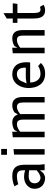

<svg xmlns="http://www.w3.org/2000/svg" viewBox="1238 -2028 798 3315"><g transform="rotate(-90 1637.5 -371.0)"><path d="M460 0H355V-81L308 -25Q299.5 -18.5 288.5 -12.5Q277.5 -6.5 266.2 -1.8Q255 3 243.8 5.8Q232.5 8.5 223 8.5Q185.5 8.5 151.2 -3.2Q117 -15 91.2 -37.8Q65.5 -60.5 50.2 -94.2Q35 -128 35 -172Q35 -218.5 53.8 -252.8Q72.5 -287 101.8 -309.8Q131 -332.5 167 -343.8Q203 -355 237.5 -355Q266 -355 287.8 -352Q309.5 -349 324.5 -345Q342 -340.5 355 -335V-352.5Q355 -382 351.5 -405.5Q348 -429 337.2 -445.2Q326.5 -461.5 306.2 -470Q286 -478.5 252.5 -478.5Q225.5 -478.5 200.5 -474.8Q175.5 -471 156 -466.5Q133 -461 113.5 -455L77.5 -522Q99.5 -532 127.5 -540Q151.5 -547 184.5 -552.8Q217.5 -558.5 257.5 -558.5Q315 -558.5 352.5 -543Q390 -527.5 411.5 -499.5Q433 -471.5 441.5 -432.2Q450 -393 450 -345V-90ZM355 -266.5Q341 -268.5 325 -270.5Q311.5 -272 294 -273.5Q276.5 -275 257.5 -275Q229.5 -275 206.2 -269.5Q183 -264 166 -251.8Q149 -239.5 139.5 -220Q130 -200.5 130 -172.5Q130 -150 137.5 -131.5Q145 -113 158 -99.5Q171 -86 188.8 -78.8Q206.5 -71.5 227 -71.5Q236.5 -71.5 247.2 -74.2Q258 -77 268.8 -81.5Q279.5 -86 290.2 -92Q301 -98 310.5 -104Q333 -118.5 355 -137Z M720 0H625V-527.5L720 -537.5ZM622 -750H723V-650H622Z M1020 0H925V-550L1020 -560V-468.5L1050.5 -522Q1059.5 -528 1073 -534.5Q1086.5 -541 1103.5 -546.2Q1120.5 -551.5 1140 -555Q1159.5 -558.5 1180 -558.5Q1236 -558.5 1271 -531.2Q1306 -504 1316.5 -461.5L1354.5 -520Q1372 -534 1404 -546.2Q1436 -558.5 1477.5 -558.5Q1515.5 -558.5 1542.5 -545.8Q1569.5 -533 1586.8 -509Q1604 -485 1612 -451Q1620 -417 1620 -375V0H1525V-370Q1525 -397 1521.2 -417.2Q1517.5 -437.5 1508.2 -451.2Q1499 -465 1483.5 -471.8Q1468 -478.5 1445 -478.5Q1430.5 -478.5 1414.8 -473.5Q1399 -468.5 1383 -460.2Q1367 -452 1351.8 -441.2Q1336.5 -430.5 1323 -419.5Q1324.5 -405 1324.8 -395.2Q1325 -385.5 1325 -370V0H1230V-370Q1230 -424 1212 -451.2Q1194 -478.5 1147.5 -478.5Q1132.5 -478.5 1115.5 -474Q1098.5 -469.5 1081.8 -461.5Q1065 -453.5 1049 -443.2Q1033 -433 1020 -422Z M2208 -64.5Q2192.5 -48.5 2174 -35Q2155.5 -21.5 2133 -11.8Q2110.5 -2 2083.2 3.2Q2056 8.5 2022.5 8.5Q1956 8.5 1909 -15Q1862 -38.5 1832.2 -78Q1802.5 -117.5 1788.8 -168.5Q1775 -219.5 1775 -275Q1775 -310.5 1781.5 -345.2Q1788 -380 1801 -411.5Q1814 -443 1833.5 -470Q1853 -497 1879 -516.5Q1905 -536 1937.8 -547.2Q1970.5 -558.5 2010 -558.5Q2064 -558.5 2103.5 -541Q2143 -523.5 2169 -492Q2195 -460.5 2207.5 -416.5Q2220 -372.5 2220 -319Q2220 -303.5 2219 -285Q2218 -266.5 2216 -250H1870Q1870 -212.5 1880.2 -180Q1890.5 -147.5 1909 -123.2Q1927.5 -99 1953.8 -85.2Q1980 -71.5 2012.5 -71.5Q2044.5 -71.5 2068.2 -76.2Q2092 -81 2109 -87.8Q2126 -94.5 2136.8 -101.5Q2147.5 -108.5 2153.5 -112.5ZM2125 -325Q2125.5 -330.5 2125.8 -336Q2126 -341.5 2126 -347Q2126 -375.5 2119.5 -399.5Q2113 -423.5 2099.8 -441.2Q2086.5 -459 2066 -469Q2045.5 -479 2017.5 -479Q1984 -479 1960.2 -468.2Q1936.5 -457.5 1920.2 -440.8Q1904 -424 1894.2 -404Q1884.5 -384 1879.5 -366L1853.5 -311.5L1942.5 -325Z M2470 0H2375V-550L2470 -560V-468.5L2500.5 -522Q2509.5 -528 2523.5 -534.5Q2537.5 -541 2554.8 -546.2Q2572 -551.5 2592 -555Q2612 -558.5 2632.5 -558.5Q2672 -558.5 2699.2 -545.8Q2726.5 -533 2743.5 -509Q2760.5 -485 2767.8 -451Q2775 -417 2775 -375V0H2680V-375Q2680 -402 2676.2 -421.5Q2672.5 -441 2663.2 -453.8Q2654 -466.5 2638.5 -472.5Q2623 -478.5 2600 -478.5Q2583 -478.5 2565.5 -473.2Q2548 -468 2531.2 -459.8Q2514.5 -451.5 2498.8 -441.5Q2483 -431.5 2470 -422Z M3070 -188Q3070 -155 3073.8 -132.8Q3077.5 -110.5 3084.8 -96.8Q3092 -83 3102.8 -77.2Q3113.5 -71.5 3127.5 -71.5Q3138.5 -71.5 3147.5 -72.8Q3156.5 -74 3163 -76Q3170.5 -78 3176.5 -80.5L3211 -20Q3207 -16 3198.2 -11.2Q3189.5 -6.5 3177.5 -2Q3165.5 2.5 3150.2 5.5Q3135 8.5 3117.5 8.5Q3072.5 8.5 3044.5 -8Q3016.5 -24.5 3001 -53Q2985.5 -81.5 2980.2 -119.2Q2975 -157 2975 -200V-470H2900V-550H2975V-654.5L3067.5 -710V-550H3237.5L3227.5 -470H3070Z"/></g></svg>

Font: B612
Style: Regular
Weight: 400
Designer: Nicolas Chauveau, Thomas Paillot, Jonathan Favre-Lamarine, Jean-Luc Vinot
Foundry: AIRBUS
Version: Version 1.008